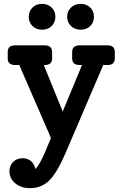

<svg xmlns="http://www.w3.org/2000/svg" viewBox="-20 -735 635 995"><path d="M247.5 -600Q228 -581 198 -581Q168 -581 148.5 -600Q129 -619 129 -648Q129 -677 148.5 -696Q168 -715 198 -715Q228 -715 247.5 -696Q267 -677 267 -648Q267 -619 247.5 -600ZM447.5 -600Q428 -581 398 -581Q368 -581 348 -600Q328 -619 328 -648Q328 -677 348 -696Q368 -715 398 -715Q428 -715 447.5 -696Q467 -677 467 -648Q467 -619 447.5 -600ZM536 -500Q575 -500 575 -466V-432Q575 -398 536 -398H515L318 62Q274 163 234 201.5Q194 240 135 240Q89 240 59 215Q29 190 29 152Q29 123 48 104Q67 85 98 85Q123 85 141 100.5Q159 116 163 141Q183 123 212 57L244 -20L80 -398H59Q20 -398 20 -432V-466Q20 -500 59 -500H211Q250 -500 250 -466V-432Q250 -398 211 -398H207L305 -157L405 -398H393Q354 -398 354 -432V-466Q354 -500 393 -500Z"/></svg>

Font: Solway Medium
Style: Regular
Weight: 500
Designer: Mariya V. Pigoulevskaya
Foundry: The Northern Block Ltd.
Version: Version 1.000;hotconv 1.0.109;makeotfexe 2.5.65596